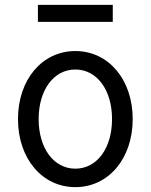

<svg xmlns="http://www.w3.org/2000/svg" viewBox="-20 -760 620 790"><path d="M290 10C426 10 526 -107 526 -270C526 -433 426 -550 290 -550C154 -550 54 -433 54 -270C54 -107 154 10 290 10ZM290 -66C201 -66 139 -150 139 -270C139 -390 201 -474 290 -474C379 -474 441 -390 441 -270C441 -150 379 -66 290 -66ZM136 -670H444V-740H136Z"/></svg>

Font: CommitMono-dimboump
Style: Regular
Weight: 400
Monospace: yes
Designer: Eigil Nikolajsen
Foundry: Eigil Nikolajsen
Version: Version 1.143